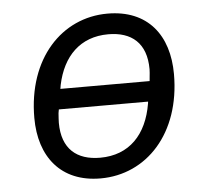

<svg xmlns="http://www.w3.org/2000/svg" viewBox="-44 -575 688 634"><g transform="rotate(-5 300.0 -258.0)"><path d="M264.9 12.1C416.9 12.1 535.9 -112.9 535.9 -310C535.9 -438.9 468 -528.1 334.2 -528.1C182.9 -528.1 63.9 -403.1 63.9 -206C63.9 -77.1 133.2 12.1 264.9 12.1ZM143.1 -182.9C143.1 -192.1 144.2 -202.1 144.9 -214.8L147 -226.9H442.8L442.1 -220.9C425.1 -119 366.1 -56.1 269.2 -56.1C192.1 -56.1 143.1 -95.9 143.1 -182.9ZM158 -294 160.2 -307.2C180 -400.9 237.9 -459.9 331 -459.9C408 -459.9 457 -420.1 457 -333.1C457 -326 456 -317.1 454.9 -306.1L453.8 -294Z"/></g></svg>

Font: Margiela Mono Italic Italic
Style: Regular
Weight: 400
Designer: Mike Abbink, Paul van der Laan, Pieter van Rosmalen
Foundry: Bold Monday
Version: Version 2.003 2021